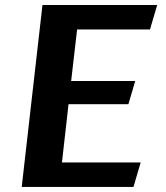

<svg xmlns="http://www.w3.org/2000/svg" viewBox="-20 -735 653 755"><path d="M65.4 0 147 -715.3H598.1L569.8 -619.1H283.2L259.8 -416.5H511.7L484.9 -325.2H249.5L223.6 -96.2H533.2L504.9 0Z"/></svg>

Font: Proza Libre
Style: SemiBold Italic
Weight: 600
Designer: Jasper de Waard
Foundry: Jasper de Waard
Version: Version 1.000; ttfautohint (v1.4.1.8-43bc)